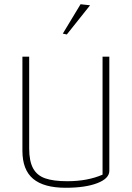

<svg xmlns="http://www.w3.org/2000/svg" viewBox="-20 -878 625 908"><path d="M277 -719 361 -858 406 -853 296 -715ZM86 -165V-610H118V-176Q118 -116 136.5 -82Q155 -48 194 -34.5Q233 -21 298 -21Q394 -21 465 -52V-610H497V-70Q497 -34 440.5 -12Q384 10 291 10Q187 10 136.5 -32.5Q86 -75 86 -165Z"/></svg>

Font: Athiti ExtraLight
Style: Regular
Weight: 275
Designer: CadsonDemak Team
Foundry: CadsonDemak
Version: Version 1.033